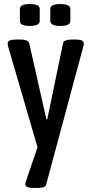

<svg xmlns="http://www.w3.org/2000/svg" viewBox="-20 -720 452 947"><path d="M146 207Q105 207 105 189Q105 182 108 174L165 6L20 -491Q18 -500 18 -507Q18 -525 60 -525H83Q98 -525 109.5 -521Q121 -517 124 -507L209 -131H213L291 -507Q293 -517 305 -521Q317 -525 333 -525H353Q393 -525 393 -507Q393 -503 393 -499.5Q393 -496 391 -491L208 189Q205 200 193.5 203.5Q182 207 166 207ZM278 -592Q228 -592 228 -617V-676Q228 -700 278 -700Q327 -700 327 -676V-617Q327 -592 278 -592ZM127 -592Q78 -592 78 -617V-676Q78 -700 127 -700Q176 -700 176 -676V-617Q176 -592 127 -592Z"/></svg>

Font: Asap Condensed Medium
Style: Regular
Weight: 500
Width: 3
Designer: Pablo Cosgaya
Foundry: Omnibus-Type
Version: Version 3.001; ttfautohint (v1.8.4.7-5d5b)